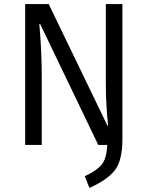

<svg xmlns="http://www.w3.org/2000/svg" viewBox="-20 -708 721 938"><path d="M578 -688V-29Q578 75 542 122.5Q506 170 417 210L394 153Q452 126 476.5 96.5Q501 67 504 0H460L176 -591H172Q184 -461 184 -332V0H103V-688H218L505 -94H508Q497 -198 497 -303V-688Z"/></svg>

Font: FiraSans
Style: Regular
Weight: 350
Designer: Carrois Corporate & Edenspiekermann AG
Foundry: Carrois Corporate GbR & Edenspiekermann AG
Version: Version 3.106;PS 003.106;hotconv 1.0.70;makeotf.lib2.5.58329